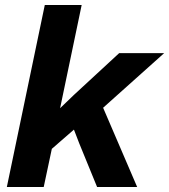

<svg xmlns="http://www.w3.org/2000/svg" viewBox="-20 -749 678 769"><path d="M7.4 0 159.4 -729H307.1L220.7 -315.6L276.1 -368.9L457.4 -536.3H637.6L393 -317.4L529.4 0H368.9L297.4 -174.7L276.1 -229.9L187.6 -152.9L155.1 0Z"/></svg>

Font: Mona Sans
Style: Italic
Weight: 200
Italic angle: -11.6951°
Designer: Deni Anggara
Foundry: GitHub
Version: Version 2.000